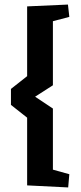

<svg xmlns="http://www.w3.org/2000/svg" viewBox="-20 -705 354 842"><path d="M99 -677 278 -685 284 -631 212 -612V-331L134 -281L212 -229V39L284 59L279 117L99 108V-189L28 -245V-315L99 -371Z"/></svg>

Font: Grenze Gotisch
Style: Bold
Weight: 700
Designer: Renata Polastri
Foundry: Omnibus-Type
Version: Version 1.001